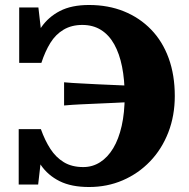

<svg xmlns="http://www.w3.org/2000/svg" viewBox="-20 -740 757 770"><path d="M508 -396V-331Q473 -329 438.5 -327.5Q404 -326 370.5 -324.5Q337 -323 303.5 -321.5Q270 -320 237 -317V-410Q270 -407 303.5 -405.5Q337 -404 370.5 -402Q404 -400 438.5 -399Q473 -398 508 -396ZM337 10Q266 10 219 -13.5Q172 -37 144 -78Q116 -119 101 -173L152 -165L133 0H55V-222H144Q160 -177 182 -143Q204 -109 236 -89.5Q268 -70 314 -70Q351 -70 381.5 -89.5Q412 -109 434 -145.5Q456 -182 468 -235Q480 -288 480 -355Q480 -420 469.5 -472.5Q459 -525 438 -562.5Q417 -600 385 -620Q353 -640 310 -640Q267 -640 235 -621Q203 -602 182 -568Q161 -534 146 -488H57V-710H134L153 -545L101 -535Q117 -589 145.5 -630.5Q174 -672 220.5 -696Q267 -720 337 -720Q414 -720 477 -694.5Q540 -669 586 -621.5Q632 -574 656.5 -506.5Q681 -439 681 -355Q681 -276 655 -209Q629 -142 582 -93Q535 -44 472.5 -17Q410 10 337 10Z"/></svg>

Font: Roboto Serif 36pt
Style: Bold
Weight: 700
Version: Version 1.008